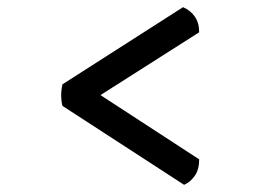

<svg xmlns="http://www.w3.org/2000/svg" viewBox="-20 -638 740 535"><path d="M493 -123 154 -343Q147 -372 154 -403L490 -618Q511 -609 523 -591.5Q535 -574 535 -548L260 -373L535 -194Q535 -166 523 -148.5Q511 -131 493 -123Z"/></svg>

Font: Borel
Style: Regular
Weight: 400
Designer: Rosalie Wagner
Foundry: ANRT
Version: Version 1.007; ttfautohint (v1.8.4.7-5d5b)